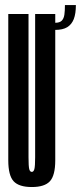

<svg xmlns="http://www.w3.org/2000/svg" viewBox="-20 -730 318 754"><path d="M105 4.5Q155 4.5 176 -18.2Q197 -41 197 -100.5V-675H118V-112.5Q118 -77 115 -66Q112 -55 105 -55Q97.5 -55 94.8 -66Q92 -77 92 -112.5V-675H12.5V-100.5Q12.5 -41 33.5 -18.2Q54.5 4.5 105 4.5ZM196 -640.5V-612.5Q226.5 -612.5 244 -623.2Q261.5 -634 269.8 -655.2Q278 -676.5 278 -710H235Q235 -687.5 232.8 -672.2Q230.5 -657 222.5 -648.8Q214.5 -640.5 196 -640.5Z"/></svg>

Font: Anybody UltraCondensed
Style: Regular
Weight: 400
Width: 1
Version: Version 1.113;gftools[0.9.25]